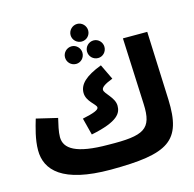

<svg xmlns="http://www.w3.org/2000/svg" viewBox="-128 -1036 1204 1189"><g transform="rotate(-15 474.0 -442.0)"><path d="M469 -792C500 -792 525 -817 525 -848C525 -879 500 -905 469 -905C438 -905 412 -879 412 -848C412 -817 438 -792 469 -792ZM400 -667C430 -667 455 -692 455 -724C455 -754 430 -780 400 -780C368 -780 343 -754 343 -724C343 -692 368 -667 400 -667ZM541 -667C571 -667 596 -692 596 -724C596 -754 571 -780 541 -780C509 -780 484 -754 484 -724C484 -692 509 -667 541 -667ZM438 21C809 20 904 -38 894 -306L876 -745H720L739 -318C746 -157 692 -128 464 -132C255 -132 185 -181 185 -255C185 -290 196 -334 205 -373L70 -405C55 -354 33 -281 33 -211C33 -84 128 21 438 21ZM380 -220C558 -256 580 -305 580 -351C580 -404 518 -444 518 -469C518 -484 537 -500 592 -521L545 -619C440 -579 397 -536 397 -482C397 -426 457 -394 457 -373C457 -357 424 -344 352 -329Z"/></g></svg>

Font: Noto Sans Arabic ExtBd
Style: Regular
Weight: 800
Designer: Monotype Design Team, Nadine Chahine, Nizar Qandah and Khaled Hosny
Foundry: Monotype Imaging Inc.
Version: Version 2.012